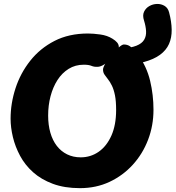

<svg xmlns="http://www.w3.org/2000/svg" viewBox="-20 -957 912 997"><path d="M858 -893Q871 -844 871.5 -802.5Q872 -761 857.5 -728.5Q843 -696 811 -672.5Q779 -649 727.5 -635Q676 -621 602 -617L608 -705Q659 -708 688 -719.5Q717 -731 728.5 -750.5Q740 -770 738.5 -795.5Q737 -821 728 -850Q719 -877 728 -896Q737 -915 755.5 -925.5Q774 -936 795.5 -936.5Q817 -937 834.5 -926.5Q852 -916 858 -893ZM564 -756Q579 -747 588 -736.5Q597 -726 597 -713Q597 -705 586 -688.5Q575 -672 558.5 -654Q542 -636 523 -623.5Q504 -611 488 -610Q469 -609 455 -615Q441 -621 415 -621Q371 -621 336.5 -599.5Q302 -578 278.5 -541.5Q255 -505 242.5 -457.5Q230 -410 230 -357Q230 -308 241.5 -268Q253 -228 275 -199.5Q297 -171 328.5 -155.5Q360 -140 399 -140Q451 -140 492.5 -169Q534 -198 558.5 -253Q583 -308 583 -386Q583 -432 577 -462Q571 -492 561 -512.5Q551 -533 538 -549Q532 -557 523.5 -568.5Q515 -580 515 -596Q515 -607 528 -628.5Q541 -650 560 -672.5Q579 -695 596.5 -710.5Q614 -726 623 -726Q641 -726 654.5 -717Q668 -708 679 -695Q690 -682 698 -671Q742 -611 759.5 -537.5Q777 -464 777 -387Q777 -305 749 -231.5Q721 -158 669.5 -101.5Q618 -45 548.5 -12.5Q479 20 395 20Q315 20 254.5 -2.5Q194 -25 152 -62.5Q110 -100 84.5 -147.5Q59 -195 47 -245Q35 -295 35 -341Q35 -420 60.5 -498.5Q86 -577 137 -641.5Q188 -706 263 -744.5Q338 -783 437 -783Q464 -783 500.5 -778Q537 -773 564 -756Z"/></svg>

Font: Playpen Sans ExtraBold
Style: Regular
Weight: 800
Designer: Laura Meseguer, Veronika Burian, José Scaglione
Foundry: TypeTogether
Version: Version 1.001